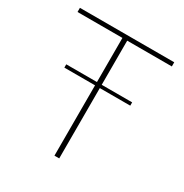

<svg xmlns="http://www.w3.org/2000/svg" viewBox="-163 -831 919 959"><g transform="rotate(30 296.0 -351.5)"><path d="M310.5 -679V-424.5H486V-405.5H310.5V0H283V-405.5H106V-424.5H283V-679H24V-703H568V-679Z"/></g></svg>

Font: Lato 2
Style: Regular
Weight: 200
Designer: Lukasz Dziedzic with Adam Twardoch and Botio Nikoltchev
Foundry: tyPoland Lukasz Dziedzic
Version: Version 2.015; 2015-08-06; http://www.latofonts.com/